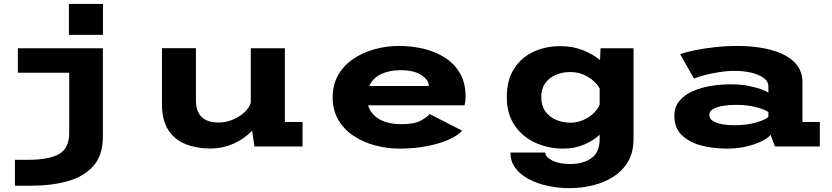

<svg xmlns="http://www.w3.org/2000/svg" viewBox="-20 -746 4240 978"><path d="M331 -726H504.5V-568.5H331ZM56 200V68H122.5Q228 68 280.2 39Q332.5 10 332.5 -69.5V-375.5H71V-500H504V-49.5Q504 44.5 456 99Q408 153.5 325.2 176.8Q242.5 200 139 200Z M1049.5 10.5Q982 10.5 926.2 -11.5Q870.5 -33.5 837.8 -83Q805 -132.5 805 -215.5V-500.5H978V-235Q978 -122 1094 -122Q1130 -122 1164 -135.8Q1198 -149.5 1223.2 -172.2Q1248.5 -195 1257.5 -222.5V-500H1431V-124.5H1521V0H1276L1264.5 -81Q1227 -40.5 1171.2 -15Q1115.5 10.5 1049.5 10.5Z M2015 11Q1952.5 11 1892 -5Q1831.5 -21 1782.2 -53.2Q1733 -85.5 1703.8 -134.8Q1674.5 -184 1674.5 -250Q1674.5 -315.5 1703 -364.5Q1731.5 -413.5 1780 -446.2Q1828.5 -479 1889 -495.5Q1949.5 -512 2013.5 -512Q2079 -512 2139.5 -497.2Q2200 -482.5 2247.8 -451.5Q2295.5 -420.5 2323.5 -372Q2351.5 -323.5 2351.5 -256Q2351.5 -241.5 2350 -229.5Q2348.5 -217.5 2346.5 -209.5H1855Q1868.5 -164.5 1912 -139Q1955.5 -113.5 2024.5 -113.5Q2091 -113.5 2123.2 -131.5Q2155.5 -149.5 2168.5 -165L2334 -80.5Q2312.5 -56 2266.5 -35.2Q2220.5 -14.5 2156 -1.8Q2091.5 11 2015 11ZM2019 -388.5Q1964.5 -388.5 1921.8 -368.8Q1879 -349 1861 -308H2164V-310.5Q2164 -338 2127 -363.2Q2090 -388.5 2019 -388.5Z M2848 11Q2773.5 11 2708 -18.5Q2642.5 -48 2602 -106.5Q2561.5 -165 2561.5 -251.5Q2561.5 -338.5 2598.5 -396Q2635.5 -453.5 2697.5 -482.2Q2759.5 -511 2834 -511Q2896.5 -511 2948 -490.8Q2999.5 -470.5 3036.5 -440L3039 -500H3207V-38.5Q3207 30 3178.5 77.8Q3150 125.5 3102.5 155.2Q3055 185 2997.2 198.8Q2939.5 212.5 2881.5 212.5Q2826 212.5 2772.2 201.2Q2718.5 190 2675 167.2Q2631.5 144.5 2605.8 110.5Q2580 76.5 2580 31H2757.5Q2757.5 53 2792.2 71.2Q2827 89.5 2886 89.5Q2949.5 89.5 2992 60Q3034.5 30.5 3034.5 -37.5V-59.5Q3001 -29 2954 -9Q2907 11 2848 11ZM2737 -250.5Q2737 -207.5 2757.8 -178.8Q2778.5 -150 2812.5 -135.5Q2846.5 -121 2886 -121Q2919 -121 2949.5 -134Q2980 -147 3002.8 -168.2Q3025.5 -189.5 3034.5 -213V-295.5Q3016.5 -329 2975.5 -354Q2934.5 -379 2883.5 -379Q2844.5 -379 2811 -364.8Q2777.5 -350.5 2757.2 -322Q2737 -293.5 2737 -250.5Z M3682 11Q3610.5 11 3549.8 -5.5Q3489 -22 3452 -58.5Q3415 -95 3415 -155.5Q3415 -202 3441.5 -233Q3468 -264 3511 -282.5Q3554 -301 3604.2 -308.8Q3654.5 -316.5 3702.5 -316.5Q3752 -316.5 3792.5 -308.5Q3833 -300.5 3859.5 -290.5Q3886 -280.5 3894 -273.5V-305Q3894 -331.5 3869.5 -349.2Q3845 -367 3806 -376Q3767 -385 3723.5 -385Q3682.5 -385 3639.8 -378Q3597 -371 3563.2 -361.8Q3529.5 -352.5 3515 -345.5L3444.5 -470Q3469.5 -479.5 3515.5 -489.2Q3561.5 -499 3619.5 -505.5Q3677.5 -512 3738 -512Q3793.5 -512 3851.2 -503.5Q3909 -495 3958.2 -474.2Q4007.5 -453.5 4037.5 -417Q4067.5 -380.5 4067.5 -325.5V-124.5H4156V0H3927.5L3905 -59.5Q3896.5 -46 3865.5 -29.5Q3834.5 -13 3787.2 -1Q3740 11 3682 11ZM3718.5 -108Q3786 -108 3834.5 -123Q3883 -138 3894 -150.5V-174.5Q3883.5 -185 3836.8 -198.5Q3790 -212 3728 -212Q3695.5 -212 3664.5 -207Q3633.5 -202 3613.2 -191Q3593 -180 3593 -160.5Q3593 -141 3612 -129.5Q3631 -118 3660 -113Q3689 -108 3718.5 -108Z"/></svg>

Font: Trispace SemiExpanded
Style: Bold
Weight: 700
Width: 6
Designer: Tyler Finck
Foundry: Etcetera Type Company
Version: Version 1.210; ttfautohint (v1.8.3)